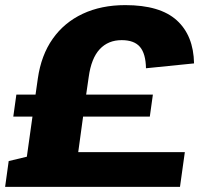

<svg xmlns="http://www.w3.org/2000/svg" viewBox="-20 -731 793 751"><path d="M128 -424Q141 -515 186 -579Q231 -643 303.5 -677Q376 -711 470 -711Q606 -711 671.5 -651.5Q737 -592 739 -483L551 -464Q550 -521 527.5 -547.5Q505 -574 456 -574Q403 -574 370 -538.5Q337 -503 327 -430L317 -361H578L566 -275H305L286 -136H703L684 0H0L14 -101L85 -118L107 -275H32L44 -361H119Z"/></svg>

Font: Pathway Extreme 8pt Thin 12pt ExtraBold
Style: Italic
Weight: 800
Italic angle: -8°
Version: Version 1.001;gftools[0.9.26]